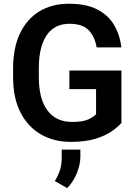

<svg xmlns="http://www.w3.org/2000/svg" viewBox="-20 -741 722 1016"><path d="M622.6 -367.7V-90.8Q606.4 -71.3 573.2 -47.6Q540 -23.9 486.3 -7.1Q432.6 9.8 354.5 9.8Q264.2 9.8 195.3 -30.5Q126.5 -70.8 87.9 -147Q49.3 -223.1 49.3 -332V-378.9Q49.3 -487.3 85.7 -564Q122.1 -640.6 188.5 -680.9Q254.9 -721.2 344.7 -721.2Q434.6 -721.2 493.2 -691.7Q551.8 -662.1 583 -609.9Q614.3 -557.6 622.1 -490.2H491.2Q482.4 -545.4 450 -580.3Q417.5 -615.2 347.7 -615.2Q268.1 -615.2 226.8 -554.2Q185.5 -493.2 185.5 -379.9V-332Q185.5 -217.3 231.2 -156.5Q276.9 -95.7 361.3 -95.7Q418.9 -95.7 447.5 -109.4Q476.1 -123 488.3 -136.2V-269.5H347.2V-367.7ZM405.3 50.8V86.9Q405.3 130.9 385.7 177.5Q366.2 224.1 335 254.4L270 216.8Q287.1 189.9 296.9 160.6Q306.6 131.3 306.6 92.3V50.8Z"/></svg>

Font: Vazirmatn UI FD SemiBold
Style: Regular
Weight: 600
Designer: Saber Rastikerdar
Foundry: Saber Rastikerdar
Version: Version 33.003